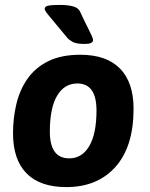

<svg xmlns="http://www.w3.org/2000/svg" viewBox="-20 -754 609 782"><path d="M307 -531Q414 -531 469 -474.5Q524 -418 524 -311Q524 -157 450.5 -74.5Q377 8 250 8Q143 8 88 -48Q33 -104 33 -211Q33 -272 46.5 -329.5Q60 -387 91.5 -432.5Q123 -478 176 -504.5Q229 -531 307 -531ZM295 -414Q242 -414 212.5 -364Q183 -314 183 -218Q183 -109 262 -109Q314 -109 343.5 -159Q373 -209 373 -304Q373 -414 295 -414ZM224 -734Q254 -734 276 -728.5Q298 -723 306 -707Q324 -668 336 -644.5Q348 -621 353.5 -608.5Q359 -596 359 -591Q359 -575 326 -575Q291 -575 276.5 -583Q262 -591 254 -600Q213 -650 193.5 -673Q174 -696 168 -704.5Q162 -713 162 -718Q162 -728 177 -731Q192 -734 224 -734Z"/></svg>

Font: Asap VF Beta
Style: Italic
Weight: 400
Italic angle: -6°
Designer: Pablo Cosgaya
Foundry: Pablo Cosgaya
Version: Version 1.007